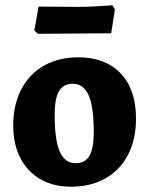

<svg xmlns="http://www.w3.org/2000/svg" viewBox="-20 -695 546 727"><path d="M30 -220Q30 -298 60.5 -356.5Q91 -415 146.5 -446.5Q202 -478 276 -478Q379 -478 437 -417Q495 -356 495 -246Q495 -168 465 -109.5Q435 -51 379 -19.5Q323 12 249 12Q149 12 89.5 -51Q30 -114 30 -220ZM335 -196Q335 -291 315.5 -334.5Q296 -378 256 -378Q220 -378 203.5 -350Q187 -322 187 -261Q187 -164 206.5 -120.5Q226 -77 266 -77Q302 -77 318.5 -105Q335 -133 335 -196ZM110 -580 126 -670 280 -669Q311 -669 352 -671.5Q393 -674 406 -675L415 -659L401 -569L260 -568L123 -567Z"/></svg>

Font: Alegreya ExtraBold
Style: Regular
Weight: 800
Designer: Juan Pablo del Peral
Foundry: Huerta Tipografica
Version: Version 2.007; ttfautohint (v1.6)